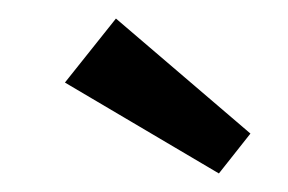

<svg xmlns="http://www.w3.org/2000/svg" viewBox="-20 -775 310 207"><path d="M250 -631 216 -588 50 -686 105 -755Z"/></svg>

Font: Carrois Gothic
Style: Regular
Weight: 400
Designer: Ralph du Carrois
Foundry: Ralph du Carrois
Version: Version 1.001